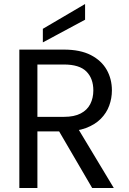

<svg xmlns="http://www.w3.org/2000/svg" viewBox="-20 -947 648 967"><path d="M450.1 -491.6Q450.1 -551.7 415.1 -586.9Q380 -622.1 301.8 -622.1H168.4V-358.5H302.3Q353.9 -358.5 386.5 -375.6Q419.2 -392.6 434.7 -423.1Q450.1 -453.5 450.1 -491.6ZM77.4 -697.2H301.8Q384.1 -697.2 437.6 -669.6Q491.1 -641.9 517.4 -595.5Q543.6 -549.1 543.6 -491.6Q543.6 -452 530.1 -415Q516.6 -378 487.6 -348.7Q458.6 -319.4 412.9 -302.2Q367.1 -285.1 302.3 -285.1H168.4V0H77.4ZM260.4 -315H363.7L553.2 0H444.3ZM195.8 -801.9 408.5 -926.8V-847.7L195.8 -733.5Z"/></svg>

Font: Poppins Variable
Style: Regular
Weight: 100
Designer: Jonny Pinhorn
Foundry: Indian Type Foundry
Version: Version 6.000